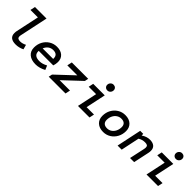

<svg xmlns="http://www.w3.org/2000/svg" viewBox="307 -2078 3446 3446"><g transform="rotate(45 2030.0 -355.0)"><path d="M355 12Q195 12 195 -119Q195 -134 196.5 -148Q198 -162 201 -175L295 -615H106L126 -710H419L307 -182Q304 -169 302.5 -158.5Q301 -148 301 -140Q301 -110 319.5 -97Q338 -84 374 -84Q431 -84 492 -116L517 -27Q479 -8 438.5 2Q398 12 355 12Z M860 12Q751 12 689 -40Q627 -92 627 -185Q627 -270 664.5 -338Q702 -406 767 -446Q832 -486 912 -486Q1008 -486 1062.5 -437Q1117 -388 1117 -303Q1117 -279 1112 -251Q1107 -223 1099 -201H730V-188Q730 -78 868 -78Q906 -78 943.5 -89Q981 -100 1022 -122L1056 -42Q957 12 860 12ZM749 -282H1016V-296Q1016 -346 988.5 -371Q961 -396 906 -396Q853 -396 812 -366.5Q771 -337 749 -282Z M1185 0 1200 -69 1531 -380H1277L1297 -474H1713L1698 -405L1367 -94H1631L1611 0Z M1927 0 2008 -380H1820L1840 -474H2133L2052 -94H2240L2220 0ZM2103 -569Q2071 -569 2050.5 -589Q2030 -609 2030 -639Q2030 -674 2053.5 -698Q2077 -722 2110 -722Q2142 -722 2162.5 -702.5Q2183 -683 2183 -652Q2183 -617 2160 -593Q2137 -569 2103 -569Z M2575 12Q2477 12 2419.5 -41Q2362 -94 2362 -184Q2362 -270 2399.5 -338Q2437 -406 2501.5 -446Q2566 -486 2646 -486Q2744 -486 2801 -433Q2858 -380 2858 -291Q2858 -205 2820.5 -136.5Q2783 -68 2719 -28Q2655 12 2575 12ZM2579 -84Q2628 -84 2667.5 -110.5Q2707 -137 2729.5 -183.5Q2752 -230 2752 -287Q2752 -337 2723.5 -363.5Q2695 -390 2641 -390Q2592 -390 2552.5 -363.5Q2513 -337 2490.5 -291Q2468 -245 2468 -188Q2468 -138 2496.5 -111Q2525 -84 2579 -84Z M2933 0 3033 -474H3110L3111 -433Q3151 -460 3190.5 -473Q3230 -486 3271 -486Q3344 -486 3383.5 -452.5Q3423 -419 3423 -355Q3423 -341 3421.5 -327Q3420 -313 3417 -300L3353 0H3249L3312 -292Q3314 -305 3315.5 -315.5Q3317 -326 3317 -335Q3317 -364 3299.5 -377Q3282 -390 3241 -390Q3204 -390 3172 -380.5Q3140 -371 3111 -352L3037 0Z M3667 0 3748 -380H3560L3580 -474H3873L3792 -94H3980L3960 0ZM3843 -569Q3811 -569 3790.5 -589Q3770 -609 3770 -639Q3770 -674 3793.5 -698Q3817 -722 3850 -722Q3882 -722 3902.5 -702.5Q3923 -683 3923 -652Q3923 -617 3900 -593Q3877 -569 3843 -569Z"/></g></svg>

Font: Sometype Mono SemiBold
Style: Italic
Weight: 600
Italic angle: -12°
Designer: Ryoichi Tsunekawa
Foundry: Dharma Type
Version: Version 1.001